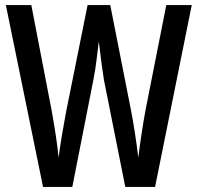

<svg xmlns="http://www.w3.org/2000/svg" viewBox="-20 -734 775 754"><path d="M733 -714H633L551 -299C541 -245 531 -179 523 -115C515 -183 505 -246 495 -298L413 -714H324L240 -297C230 -244 218 -176 210 -115C206 -163 195 -232 183 -299L103 -714H3L149 0H264L347 -422C357 -470 362 -526 368 -571C376 -503 383 -452 388 -421L472 0H589Z"/></svg>

Font: Noto Sans Myanmar UI ExtraCondensed Medium
Style: Regular
Weight: 500
Width: 2
Designer: Monotype Design Team
Foundry: Monotype Imaging Inc.
Version: Version 2.103